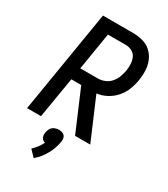

<svg xmlns="http://www.w3.org/2000/svg" viewBox="-235 -840 1045 1195"><g transform="rotate(30 288.0 -243.0)"><path d="M19 0H119L168 -293H239L364 0H473L347 -295Q383 -299 417 -317Q451 -335 476.5 -364Q502 -393 515.5 -427.5Q529 -462 535 -498Q541 -534 539.5 -570.5Q538 -607 524.5 -639Q511 -671 485.5 -694Q460 -717 425.5 -726Q391 -735 354 -735H140ZM182 -380 226 -648H354Q378 -648 399 -637Q420 -626 429.5 -604.5Q439 -583 440 -559Q441 -535 437 -511Q433 -487 424 -463Q415 -439 397.5 -419Q380 -399 356 -389.5Q332 -380 308 -380ZM210 249Q250 215 275 169Q300 123 308 75Q311 59 306.5 44.5Q302 30 288.5 23.5Q275 17 260 17Q244 17 228.5 23.5Q213 30 204 44.5Q195 59 193 75Q191 87 193 99Q195 111 203 119.5Q211 128 223 131Q213 152 199 170.5Q185 189 168 205Z"/></g></svg>

Font: Iosevka Sparkle Medium Oblique
Style: Regular
Weight: 500
Italic angle: -9°
Designer: Belleve Invis
Foundry: Belleve Invis
Version: Version 4.5.0; ttfautohint (v1.8.3)